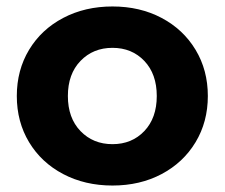

<svg xmlns="http://www.w3.org/2000/svg" viewBox="-20 -566 695 594"><path d="M32 -269Q32 -349 70 -412Q108 -475 175.5 -510.5Q243 -546 328 -546Q413 -546 480 -510.5Q547 -475 585 -412Q623 -349 623 -269Q623 -189 585 -126Q547 -63 480 -27.5Q413 8 328 8Q243 8 175.5 -27.5Q108 -63 70 -126Q32 -189 32 -269ZM465 -269Q465 -337 426.5 -377.5Q388 -418 328 -418Q268 -418 229 -377.5Q190 -337 190 -269Q190 -201 229 -160.5Q268 -120 328 -120Q388 -120 426.5 -160.5Q465 -201 465 -269Z"/></svg>

Font: APTA Sans Regular
Style: Bold Italic
Weight: 700
Version: Version 7.200